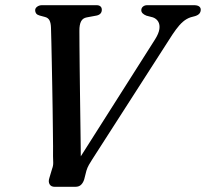

<svg xmlns="http://www.w3.org/2000/svg" viewBox="-20 -720 794 740"><path d="M524.6 -680.5Q524.6 -689.3 531.1 -694.6Q537.6 -700 547.2 -700H727.8Q740.8 -700 747.3 -695.3Q753.7 -690.6 753.7 -683Q753.7 -674.1 748.7 -667.9Q743.7 -661.7 732.2 -658L714.9 -653.4Q698.6 -647.9 685.2 -636.3Q671.7 -624.7 658.5 -606.6Q645.2 -588.6 629.5 -563.4L335.7 -106Q328.5 -94.9 322.7 -84.7Q316.8 -74.4 313.1 -62.3L304.6 -28.9Q300.8 -16.3 292.8 -8.2Q284.8 0 270 0H190.9Q176.8 0 171.1 -9.9Q165.5 -19.8 170.2 -33.8L180.6 -68.7Q185.5 -81.3 185.1 -93.5Q184.8 -105.7 184.4 -118.1Q184.7 -129 184.5 -156.1Q184.3 -183.2 183.8 -220.9Q183.4 -258.6 182.8 -302.8Q182.2 -346.9 181.3 -392.3Q180.5 -437.7 179.6 -480.1Q178.8 -522.5 178 -556.9Q177.3 -591.4 176.5 -613.2Q176 -631.1 170.9 -641.2Q165.8 -651.3 153.7 -654.5L132.5 -660.2Q123.6 -662.6 119.5 -667.9Q115.5 -673.2 115.5 -680.3Q115.5 -688.7 123.4 -694.3Q131.3 -700 142 -700H352.2Q361.9 -700 367.2 -695.3Q372.4 -690.7 372.4 -682.4Q372.4 -673.7 367.4 -668Q362.4 -662.3 352.6 -660.1L314.4 -653Q298.9 -650.2 292.4 -637.5Q285.8 -624.8 286 -601.4Q286 -579.1 286.3 -542Q286.5 -505 287.1 -458.5Q287.7 -412 288.3 -360.7Q288.9 -309.3 289.7 -257.7Q290.4 -206 291 -158.9Q291.5 -111.8 291.8 -74L256.2 -62.1L577.9 -568.7Q592 -591.3 594.3 -608.1Q596.6 -625 589.9 -636.5Q583.1 -648 569.5 -653L544.3 -659.6Q524.6 -667.5 524.6 -680.5Z"/></svg>

Font: Fraunces Wonky
Style: Italic
Weight: 900
Italic angle: -16°
Version: Version 1.000;[b76b70a41]